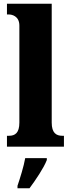

<svg xmlns="http://www.w3.org/2000/svg" viewBox="-20 -780 378 1021"><path d="M17 0H320V-58H311C279 -58 255 -73 255 -128V-760H17V-703H28C41 -703 83 -696 83 -644V-128C83 -73 60 -58 28 -58H17ZM73 208V221H137C169 178 213 113 229 71V61H114C107 103 86 170 73 208Z"/></svg>

Font: Noto Serif Georgian Condensed Black
Style: Regular
Weight: 900
Width: 3
Designer: Monotype Design Team, Akaki Razmadze
Foundry: Google LLC
Version: Version 2.003